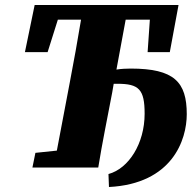

<svg xmlns="http://www.w3.org/2000/svg" viewBox="-20 -672 781 770"><path d="M80 -463H171L212 -593H305C291 -509 276 -425 260 -342L208 -68L122 -59L110 0H374C390 -100 411 -200 430 -301L436 -336C441 -336 446 -336 451 -336C537 -336 560 -314 560 -216C560 -96 496 4 415 26L417 78C671 65 729 -111 729 -214C729 -343 679 -397 504 -397C485 -397 466 -396 447 -393L484 -593H581L572 -463H661L696 -652H119Z"/></svg>

Font: Source Serif Pro Black
Style: Italic
Weight: 900
Italic angle: -12°
Designer: Frank Grießhammer
Foundry: Adobe Systems Incorporated
Version: Version 3.001;hotconv 1.0.111;makeotfexe 2.5.65597